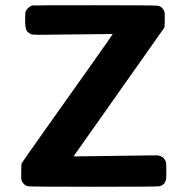

<svg xmlns="http://www.w3.org/2000/svg" viewBox="-20 -714 712 734"><path d="M411 -584Q152 -581 131 -581Q122 -581 115.5 -581.5Q109 -582 106 -582Q103 -582 102 -582Q85 -589 80.5 -599.5Q76 -610 76 -640L77 -667Q83 -685 103 -693Q106 -694 343 -694Q579 -694 584 -692Q592 -691 599.5 -683.5Q607 -676 609 -668Q610 -665 610 -646Q610 -614 608 -608Q607 -606 261 -116Q536 -120 560 -120Q568 -120 574.5 -120Q581 -120 584 -120L588 -119Q608 -114 614 -95Q616 -89 616 -60Q616 -30 614 -25Q609 -7 590 -2Q585 0 339 0Q92 0 87 -2Q79 -3 71.5 -10.5Q64 -18 62 -26Q61 -29 61 -49Q61 -84 63 -90Q65 -94 152 -217Q239 -340 325 -461Q411 -582 411 -584Z"/></svg>

Font: KaTeX_SansSerif
Style: Bold
Weight: 700
Version: Version 1.1; ttfautohint (v1.3)